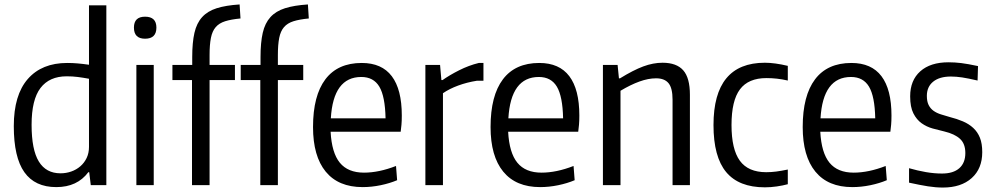

<svg xmlns="http://www.w3.org/2000/svg" viewBox="-20 -832 4471 863"><path d="M233 9Q137 9 89.5 -58Q42 -125 42 -265Q42 -405 105 -477Q168 -549 282 -549Q306 -549 329 -547Q352 -545 380 -541V-808H458V0H388L381 -58H377Q327 9 233 9ZM252 -53Q277 -53 300 -61Q323 -69 341 -84.5Q359 -100 369.5 -122Q380 -144 380 -172V-478Q353 -483 329.5 -486Q306 -489 280 -489Q202 -489 162 -436.5Q122 -384 122 -271Q122 -159 154.5 -106Q187 -53 252 -53Z M632 -658Q582 -658 582 -708Q582 -757 632 -757Q683 -757 683 -708Q683 -658 632 -658ZM593 -540H671V0H593Z M843 -472H755V-540H844V-575Q844 -641 854 -684.5Q864 -728 888.5 -755Q913 -782 954 -795Q995 -808 1057 -812L1061 -749Q1019 -745 992 -736.5Q965 -728 949.5 -710Q934 -692 928 -661.5Q922 -631 922 -585V-540H1036V-472H922V0H843ZM1150 -472H1062V-540H1151V-575Q1151 -641 1161 -684.5Q1171 -728 1195.5 -755Q1220 -782 1261 -795Q1302 -808 1364 -812L1368 -749Q1326 -745 1299 -736.5Q1272 -728 1256.5 -710Q1241 -692 1235 -661.5Q1229 -631 1229 -585V-540H1343V-472H1229V0H1150Z M1610 9Q1501 9 1444 -60.5Q1387 -130 1387 -261Q1387 -402 1442.5 -475.5Q1498 -549 1606 -549Q1696 -549 1741 -489.5Q1786 -430 1786 -313Q1786 -288 1784.5 -271.5Q1783 -255 1781 -240H1466Q1471 -145 1507.5 -100.5Q1544 -56 1616 -56Q1683 -56 1760 -86L1765 -22Q1732 -8 1691 0.5Q1650 9 1610 9ZM1604 -486Q1478 -486 1467 -300H1713Q1711 -399 1685 -442.5Q1659 -486 1604 -486Z M1892 -540H1958L1964 -472H1969Q2000 -494 2043.5 -516Q2087 -538 2132 -549H2153V-469H2123Q2079 -462 2039.5 -447.5Q2000 -433 1971 -413V0H1892Z M2408 9Q2299 9 2242 -60.5Q2185 -130 2185 -261Q2185 -402 2240.5 -475.5Q2296 -549 2404 -549Q2494 -549 2539 -489.5Q2584 -430 2584 -313Q2584 -288 2582.5 -271.5Q2581 -255 2579 -240H2264Q2269 -145 2305.5 -100.5Q2342 -56 2414 -56Q2481 -56 2558 -86L2563 -22Q2530 -8 2489 0.5Q2448 9 2408 9ZM2402 -486Q2276 -486 2265 -300H2511Q2509 -399 2483 -442.5Q2457 -486 2402 -486Z M2690 -540H2756L2762 -480H2767Q2827 -517 2871.5 -533.5Q2916 -550 2958 -550Q3021 -550 3051 -516Q3081 -482 3081 -406V0H3003V-384Q3003 -436 2985 -458Q2967 -480 2929 -480Q2894 -480 2854 -465.5Q2814 -451 2769 -424V0H2690Z M3418 10Q3301 10 3244 -58.5Q3187 -127 3187 -270Q3187 -550 3418 -550Q3462 -550 3521 -536V-470Q3495 -476 3471.5 -478.5Q3448 -481 3425 -481Q3344 -481 3306 -430.5Q3268 -380 3268 -270Q3268 -161 3305.5 -109.5Q3343 -58 3424 -58Q3447 -58 3469.5 -61Q3492 -64 3521 -70V-4Q3499 2 3471.5 6Q3444 10 3418 10Z M3811 9Q3702 9 3645 -60.5Q3588 -130 3588 -261Q3588 -402 3643.5 -475.5Q3699 -549 3807 -549Q3897 -549 3942 -489.5Q3987 -430 3987 -313Q3987 -288 3985.5 -271.5Q3984 -255 3982 -240H3667Q3672 -145 3708.5 -100.5Q3745 -56 3817 -56Q3884 -56 3961 -86L3966 -22Q3933 -8 3892 0.5Q3851 9 3811 9ZM3805 -486Q3679 -486 3668 -300H3914Q3912 -399 3886 -442.5Q3860 -486 3805 -486Z M4218 11Q4186 11 4151 5.5Q4116 0 4066 -11V-76Q4104 -65 4141.5 -58.5Q4179 -52 4214 -52Q4265 -52 4292 -76Q4319 -100 4319 -144Q4319 -186 4295 -208Q4271 -230 4225 -241Q4199 -247 4172 -254.5Q4145 -262 4122.5 -278Q4100 -294 4085.5 -322.5Q4071 -351 4071 -399Q4071 -471 4116.5 -511.5Q4162 -552 4243 -552Q4272 -552 4300.5 -548.5Q4329 -545 4376 -535L4374 -470Q4331 -480 4304.5 -484Q4278 -488 4254 -488Q4203 -488 4174.5 -465Q4146 -442 4146 -401Q4146 -376 4154 -360Q4162 -344 4176 -334Q4190 -324 4209 -318Q4228 -312 4249 -306Q4281 -298 4308 -286.5Q4335 -275 4354.5 -257Q4374 -239 4384.5 -213Q4395 -187 4395 -148Q4395 -74 4347.5 -31.5Q4300 11 4218 11Z"/></svg>

Font: Encode Sans Condensed
Style: Regular
Weight: 400
Designer: Pablo Impallari, Andres Torresi
Foundry: Pablo Impallari, Andres Torresi
Version: Version 1.000; ttfautohint (v1.00) -l 8 -r 50 -G 200 -x 14 -